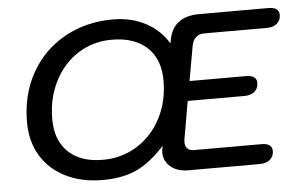

<svg xmlns="http://www.w3.org/2000/svg" viewBox="-51 -785 1348 869"><g transform="rotate(-5 623.5 -350.0)"><path d="M63 -280Q63 -405 117.5 -502.5Q172 -600 269.5 -655Q367 -710 491 -710Q573 -710 638 -676Q703 -642 741 -579L744 -595Q753 -647 788 -673.5Q823 -700 882 -700H1197Q1245 -700 1245 -665Q1245 -640 1228 -625.5Q1211 -611 1182 -611H895Q873 -611 858.5 -597Q844 -583 840 -559L812 -402H1069Q1117 -402 1117 -367Q1117 -342 1100 -327.5Q1083 -313 1054 -313H796L766 -141Q765 -136 765 -128Q765 -110 775 -99.5Q785 -89 803 -89H1112Q1160 -89 1160 -54Q1160 -29 1142.5 -14.5Q1125 0 1096 0H770Q722 0 691.5 -25.5Q661 -51 661 -90Q661 -99 662 -104L665 -120Q599 -48 535.5 -19Q472 10 382 10Q287 10 214.5 -26Q142 -62 102.5 -127.5Q63 -193 63 -280ZM695 -415Q695 -512 637.5 -565.5Q580 -619 477 -619Q392 -619 324 -575.5Q256 -532 217 -455.5Q178 -379 178 -284Q178 -188 234 -134.5Q290 -81 390 -81Q477 -81 546.5 -124.5Q616 -168 655.5 -244Q695 -320 695 -415Z"/></g></svg>

Font: Kodchasan SemiBold
Style: Italic
Weight: 600
Italic angle: -10°
Version: Version 1.000; ttfautohint (v1.6)